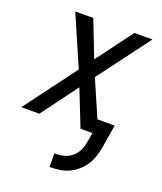

<svg xmlns="http://www.w3.org/2000/svg" viewBox="-141 -609 778 921"><g transform="rotate(20 248.5 -148.5)"><path d="M222 223V154H231Q252 154 273 148Q294 142 311.5 127Q329 112 338.5 92Q348 72 351 51L360 0H299L226 -185L89 0H-3L194 -264L83 -520H175L247 -335L385 -520H477L279 -256L360 -70H448L428 51Q424 74 416.5 96.5Q409 119 396 139.5Q383 160 364 177Q345 194 323 204.5Q301 215 278 219Q255 223 232 223Z"/></g></svg>

Font: Iosevka Algr
Style: Italic
Weight: 400
Italic angle: -9°
Monospace: yes
Designer: Belleve Invis
Foundry: Belleve Invis
Version: Version 26.0.2; ttfautohint (v1.8.3)